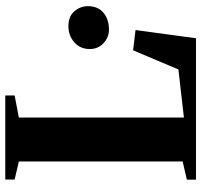

<svg xmlns="http://www.w3.org/2000/svg" viewBox="-38 -746 783 748"><g transform="rotate(-90 354.0 -371.5)"><path d="M28.5 0V-35.5L99.5 -52V-690L29 -706.5V-743H356.5V-706.5L270.5 -690V-47L458 -68.5L532.5 -245L611.5 -235.5L579.5 0ZM613 -339Q583.5 -339 560.5 -360Q537.5 -381 537.5 -414Q537.5 -451 563.8 -474Q590 -497 626.5 -497Q664.5 -497 684.5 -473.8Q704.5 -450.5 704.5 -421Q704.5 -382 679 -360.5Q653.5 -339 613 -339Z"/></g></svg>

Font: Merriweather 96pt ExtraBold
Style: Regular
Weight: 800
Version: Version 2.100